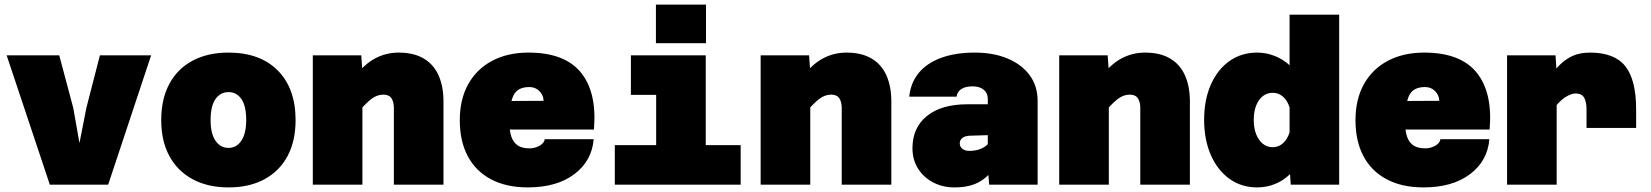

<svg xmlns="http://www.w3.org/2000/svg" viewBox="-20 -804 7190 836"><path d="M197 0 9 -563H238L299 -334L326 -181L356 -334L415 -563H638L451 0Z M975 12Q885 12 819 -23.5Q753 -59 717.5 -124.5Q682 -190 682 -281Q682 -373 717.5 -439Q753 -505 819 -540Q885 -575 975 -575Q1112 -575 1189.5 -497Q1267 -419 1267 -281Q1267 -190 1232 -124.5Q1197 -59 1131.5 -23.5Q1066 12 975 12ZM975 -160Q1010 -160 1031 -191.5Q1052 -223 1052 -281Q1052 -343 1031 -373Q1010 -403 975 -403Q940 -403 918.5 -373Q897 -343 897 -281Q897 -222 918.5 -191Q940 -160 975 -160Z M1695 0V-334Q1695 -360 1684.5 -376Q1674 -392 1649 -392Q1621 -392 1595.5 -372Q1570 -352 1534 -309L1520 -464Q1564 -523 1612 -549Q1660 -575 1716 -575Q1781 -575 1824.5 -549.5Q1868 -524 1889.5 -476Q1911 -428 1911 -362V0ZM1342 0V-563H1553L1558 -491V0Z M2278 12Q2185 12 2118.5 -23Q2052 -58 2017 -123.5Q1982 -189 1982 -281Q1982 -371 2018.5 -437Q2055 -503 2122.5 -539Q2190 -575 2281 -575Q2439 -575 2509.5 -488Q2580 -401 2566 -240H2148L2150 -364L2347 -365Q2346 -390 2328.5 -407.5Q2311 -425 2285 -425Q2233 -425 2215.5 -388Q2198 -351 2198 -271Q2198 -234 2206.5 -209Q2215 -184 2234 -171Q2253 -158 2286 -158Q2308 -158 2328.5 -169Q2349 -180 2352 -198H2565Q2557 -103 2480.5 -45.5Q2404 12 2278 12Z M2837 0V-563H3053V0ZM2657 0V-172H3205V0ZM2727 -391V-563H2945V-391ZM2836 -616V-784H3054V-616Z M3645 0V-334Q3645 -360 3634.5 -376Q3624 -392 3599 -392Q3571 -392 3545.5 -372Q3520 -352 3484 -309L3470 -464Q3514 -523 3562 -549Q3610 -575 3666 -575Q3731 -575 3774.5 -549.5Q3818 -524 3839.5 -476Q3861 -428 3861 -362V0ZM3292 0V-563H3503L3508 -491V0Z M4287 0 4281 -73V-374Q4281 -399 4263 -413.5Q4245 -428 4215 -428Q4184 -428 4166 -416.5Q4148 -405 4145 -383H3939Q3945 -443 3980 -486Q4015 -529 4077.5 -552Q4140 -575 4225 -575Q4305 -575 4366.5 -549.5Q4428 -524 4463 -477Q4498 -430 4498 -364V0ZM4136 12Q4085 12 4043.5 -9.5Q4002 -31 3977.5 -69.5Q3953 -108 3953 -159Q3953 -248 4016 -299Q4079 -350 4193 -350H4299L4296 -216L4201 -213Q4181 -212 4170 -203Q4159 -194 4159 -180Q4159 -165 4170.5 -156Q4182 -147 4201 -147Q4230 -147 4253 -157Q4276 -167 4289 -186L4308 -73Q4281 -31 4239.5 -9.5Q4198 12 4136 12Z M4945 0V-334Q4945 -360 4934.5 -376Q4924 -392 4899 -392Q4871 -392 4845.5 -372Q4820 -352 4784 -309L4770 -464Q4814 -523 4862 -549Q4910 -575 4966 -575Q5031 -575 5074.5 -549.5Q5118 -524 5139.5 -476Q5161 -428 5161 -362V0ZM4592 0V-563H4803L4808 -491V0Z M5454 -575Q5493 -575 5530 -560.5Q5567 -546 5595 -520V-740H5811V0H5600L5597 -46Q5569 -18 5532 -3Q5495 12 5454 12Q5385 12 5333 -25.5Q5281 -63 5252 -129.5Q5223 -196 5223 -282Q5223 -369 5252 -435Q5281 -501 5333 -538Q5385 -575 5454 -575ZM5522 -163Q5547 -163 5566.5 -180.5Q5586 -198 5595 -228V-336Q5586 -366 5566.5 -383Q5547 -400 5522 -400Q5497 -400 5478.5 -385.5Q5460 -371 5449.5 -344.5Q5439 -318 5439 -282Q5439 -246 5449.5 -219.5Q5460 -193 5478.5 -178Q5497 -163 5522 -163Z M6178 12Q6085 12 6018.5 -23Q5952 -58 5917 -123.5Q5882 -189 5882 -281Q5882 -371 5918.5 -437Q5955 -503 6022.5 -539Q6090 -575 6181 -575Q6339 -575 6409.5 -488Q6480 -401 6466 -240H6048L6050 -364L6247 -365Q6246 -390 6228.5 -407.5Q6211 -425 6185 -425Q6133 -425 6115.5 -388Q6098 -351 6098 -271Q6098 -234 6106.5 -209Q6115 -184 6134 -171Q6153 -158 6186 -158Q6208 -158 6228.5 -169Q6249 -180 6252 -198H6465Q6457 -103 6380.5 -45.5Q6304 12 6178 12Z M6888 -247V-328Q6888 -361 6877.5 -379Q6867 -397 6840 -397Q6820 -397 6793 -379Q6766 -361 6737 -320L6719 -462Q6746 -496 6771.5 -521.5Q6797 -547 6828.5 -561Q6860 -575 6903 -575Q7010 -575 7057 -515.5Q7104 -456 7104 -328V-247ZM6542 0V-563H6753L6758 -490V0Z"/></svg>

Font: Azeret Mono Thin Black
Style: Regular
Weight: 900
Version: Version 1.002